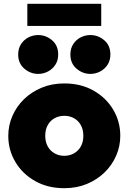

<svg xmlns="http://www.w3.org/2000/svg" viewBox="-20 -973 675 1008"><path d="M317.5 15Q230.5 15 164.2 -22.5Q98 -60 60.8 -122.5Q23.5 -185 23.5 -260Q23.5 -314 44.8 -363.5Q66 -413 105.2 -451.5Q144.5 -490 198.5 -512.5Q252.5 -535 317.5 -535Q404.5 -535 470.8 -497.5Q537 -460 574.2 -397.5Q611.5 -335 611.5 -260Q611.5 -206 590.2 -156.5Q569 -107 529.8 -68.5Q490.5 -30 436.8 -7.5Q383 15 317.5 15ZM317.5 -155Q345.5 -155 368.2 -167.8Q391 -180.5 404.2 -204Q417.5 -227.5 417.5 -260Q417.5 -292.5 404.5 -316Q391.5 -339.5 368.8 -352.2Q346 -365 317.5 -365Q289 -365 266.2 -352.2Q243.5 -339.5 230.5 -316Q217.5 -292.5 217.5 -260Q217.5 -227.5 230.8 -204Q244 -180.5 266.8 -167.8Q289.5 -155 317.5 -155ZM180.5 -585Q140 -585 107.8 -612.5Q75.5 -640 75.5 -687Q75.5 -718.5 90.5 -741.5Q105.5 -764.5 129.5 -776.8Q153.5 -789 180.5 -789Q221 -789 253.2 -761.8Q285.5 -734.5 285.5 -687Q285.5 -655.5 270.5 -632.8Q255.5 -610 231.5 -597.5Q207.5 -585 180.5 -585ZM454.5 -585Q414 -585 381.8 -612.5Q349.5 -640 349.5 -687Q349.5 -718.5 364.5 -741.5Q379.5 -764.5 403.5 -776.8Q427.5 -789 454.5 -789Q495 -789 527.2 -761.8Q559.5 -734.5 559.5 -687Q559.5 -655.5 544.5 -632.8Q529.5 -610 505.5 -597.5Q481.5 -585 454.5 -585ZM123.5 -837V-953H511.5V-837Z"/></svg>

Font: Geologica Roman Black
Style: Regular
Weight: 900
Designer: Sindre Bremnes, Frode Helland
Foundry: Monokrom Skriftforlag AS
Version: Version 1.010;gftools[0.9.28]